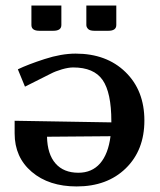

<svg xmlns="http://www.w3.org/2000/svg" viewBox="-20 -670 581 698"><path d="M203.1 -579.1Q203.1 -558.1 173.8 -558.1H123Q94.2 -558.1 94.2 -579.1V-649.9H203.1ZM402.8 -579.1Q402.8 -558.1 374 -558.1H323.2Q306.6 -558.1 300.3 -564.7Q293.9 -571.3 293.9 -579.1V-649.9H402.8ZM381.8 -174.8 150.9 -172.9Q152.3 -109.4 181.9 -75.7Q211.4 -42 265.1 -42Q314 -42 343.8 -75.9Q373.5 -109.9 381.8 -174.8ZM384.8 -225.1V-229Q384.8 -333.5 353 -379.2Q321.3 -424.8 246.1 -424.8Q229 -424.8 205.3 -418Q181.6 -411.1 164.1 -401.9L70.8 -355L44.9 -418Q81.1 -435.5 142.1 -455.3Q203.1 -475.1 254.9 -475.1Q367.2 -475.1 436 -408.2Q504.9 -341.3 504.9 -231.9Q504.9 -124 437.3 -58.1Q369.6 7.8 258.8 7.8Q157.7 7.8 95.5 -45.2Q33.2 -98.1 33.2 -185.1V-231Z"/></svg>

Font: Resagokr
Style: Bold
Weight: 600
Designer: gluk
Foundry: gluk
Version: Version 0.95